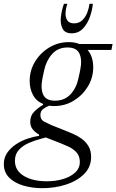

<svg xmlns="http://www.w3.org/2000/svg" viewBox="-58 -770 608 1003"><path d="M163 213Q110 213 64 199.5Q18 186 -10 158Q-38 130 -38 87Q-38 54 -20.5 28.5Q-3 3 24.5 -15.5Q52 -34 84 -45Q116 -56 146 -60V-67Q128 -77 114 -93Q100 -109 100 -134Q100 -167 122.5 -188.5Q145 -210 167 -222V-227Q131 -242 114 -274.5Q97 -307 97 -347Q97 -402 125 -448Q153 -494 199.5 -522Q246 -550 301 -550Q318 -550 331.5 -547.5Q345 -545 357 -540H530L524 -509H400Q415 -491 422 -468Q429 -445 429 -419Q429 -364 401 -318Q373 -272 327 -244Q281 -216 225 -216Q218 -216 211.5 -216.5Q205 -217 199 -218Q186 -213 169.5 -202Q153 -191 153 -169Q153 -145 172 -135Q191 -125 209 -117L282 -88Q299 -81 322 -71.5Q345 -62 367 -46.5Q389 -31 403.5 -7.5Q418 16 418 50Q418 103 381 139.5Q344 176 286 194.5Q228 213 163 213ZM229 -244Q280 -244 311 -278Q342 -312 352 -362L361 -404Q372 -458 357 -490Q342 -522 295 -522Q245 -522 214.5 -488Q184 -454 173 -404L164 -362Q153 -308 167.5 -276Q182 -244 229 -244ZM186 177Q232 177 271 165.5Q310 154 334.5 131.5Q359 109 359 76Q359 45 341.5 26Q324 7 300 -4Q276 -15 258 -22L181 -52L156 -45Q125 -37 93.5 -23.5Q62 -10 41 12.5Q20 35 20 70Q20 121 66.5 149Q113 177 186 177ZM316 -596Q281 -596 268.5 -621Q256 -646 260 -681.5Q264 -717 276 -750H294Q286 -728 284.5 -704.5Q283 -681 293 -664.5Q303 -648 329 -648Q355 -648 372 -664.5Q389 -681 398 -704.5Q407 -728 409 -750H427Q424 -717 411.5 -681.5Q399 -646 375.5 -621Q352 -596 316 -596Z"/></svg>

Font: Xanh Mono
Style: Italic
Weight: 400
Italic angle: -12°
Monospace: yes
Designer: Lam Bao, Duy Dao
Foundry: Yellow Type Foundry
Version: Version 3.101; ttfautohint (v1.8.3)